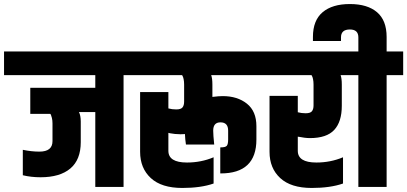

<svg xmlns="http://www.w3.org/2000/svg" viewBox="-60 -926 2017 951"><path d="M340 -324V-222Q340 -135 288.5 -91.5Q237 -48 141 -48Q94 -48 53 -58V-184Q96 -175 135 -175Q200 -175 200 -227V-315Q200 -330 197 -342Q194 -354 192 -358L189 -362H90V-491H412V-554H-40V-671H633V-554H552V0H412V-371H331Q340 -354 340 -324Z M1275 -671V-554H986Q992 -538 992 -507V-446Q1024 -450 1043 -450Q1116 -450 1163 -412.5Q1210 -375 1210 -301V-235Q1210 -67 1033 -67H1031V-196H1033Q1056 -196 1063 -203.5Q1070 -211 1070 -235V-279Q1070 -320 1032 -320Q996 -320 996 -279Q996 -258 1001 -210H861Q857 -236 856 -262Q849 -261 834 -261Q821 -261 806 -262.5Q791 -264 782 -266L774 -268V-179Q774 -121 866 -121Q936 -121 998 -147V-17Q935 5 843 5Q740 5 687 -44Q634 -93 634 -174V-470H774V-389Q792 -384 813 -384Q836 -384 844 -394Q852 -404 852 -423V-507Q852 -522 849.5 -534Q847 -546 844 -550L842 -554H554V-671Z M1639 -147V-17Q1576 5 1484 5Q1381 5 1328 -44Q1275 -93 1275 -174V-451H1415V-370Q1433 -365 1454 -365Q1477 -365 1485 -375Q1493 -385 1493 -404V-507Q1493 -522 1490.5 -534Q1488 -546 1485 -550L1483 -554H1195V-671H1712V-554H1627Q1633 -538 1633 -507V-402Q1633 -323 1595.5 -282.5Q1558 -242 1475 -242Q1462 -242 1447 -244Q1432 -246 1423 -248L1415 -249V-179Q1415 -121 1507 -121Q1577 -121 1639 -147Z M1715 -671V-741Q1715 -780 1673 -780Q1629 -780 1629 -741V-723H1490V-743Q1490 -825 1538 -865.5Q1586 -906 1673 -906Q1760 -906 1807.5 -865.5Q1855 -825 1855 -743V-671H1937V-554H1855V0H1715V-554H1633V-671Z"/></svg>

Font: Khand Black
Style: Regular
Weight: 900
Designer: Sanchit Sawaria and Jyotish Sonowal (Devanagari), Satya Rajpurohit (Latin)
Foundry: Indian Type Foundry
Version: Version 2.000;PS 1.0;hotconv 1.0.79;makeotf.lib2.5.61930